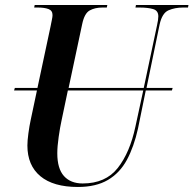

<svg xmlns="http://www.w3.org/2000/svg" viewBox="-20 -734 770 764"><path d="M290 10Q192 10 140.5 -33Q89 -76 89 -155Q89 -174 93 -203.5Q97 -233 102 -256L127 -374H36L39 -384H129L181 -628Q184 -644 186.5 -655.5Q189 -667 189 -674Q189 -692 173 -698Q157 -704 131 -704H116L118 -714H407L405 -704H387Q358 -704 337 -692.5Q316 -681 307 -638L253 -384H552L605 -634Q610 -656 610 -669Q610 -692 589 -698Q568 -704 536 -704H519L521 -714H730L728 -704H708Q676 -704 650.5 -693Q625 -682 615 -636L563 -384H667L664 -374H560L529 -222Q513 -150 485 -98Q457 -46 409.5 -18Q362 10 290 10ZM208 -124Q208 -63 234.5 -33.5Q261 -4 309 -4Q400 -4 448.5 -65.5Q497 -127 519 -231L550 -374H250L225 -255Q219 -228 213.5 -189.5Q208 -151 208 -124Z"/></svg>

Font: Noto Serif Display Condensed SemiBold
Style: Italic
Weight: 600
Width: 3
Italic angle: -12°
Designer: Monotype Design Team
Foundry: Monotype Imaging Inc.
Version: Version 2.009